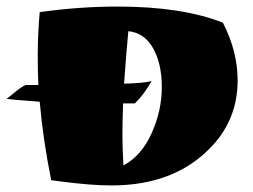

<svg xmlns="http://www.w3.org/2000/svg" viewBox="-20 -543 770 585"><path d="M339 -523Q534 -523 659 -474Q704 -387 704 -298Q704 -182 627 -99Q515 22 320 22Q258 22 166 10L136 6Q111 -118 101 -233Q18 -239 0 -242Q6 -246 18 -256Q44 -278 58 -284H97Q95 -313 95 -375.5Q95 -438 101 -506Q220 -523 339 -523ZM355 -228Q353 -172 353 -132.5Q353 -93 356 -39Q411 -68 442 -137Q473 -206 473 -277.5Q473 -349 446.5 -396Q420 -443 371 -448Q365 -385 358 -288Q420 -290 442 -296Q418 -254 391 -228Z"/></svg>

Font: Ruslan Display
Style: Regular
Weight: 400
Version: Version 1.001